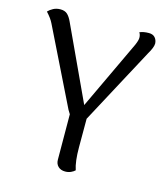

<svg xmlns="http://www.w3.org/2000/svg" viewBox="-108 -788 768 883"><g transform="rotate(15 276.5 -346.5)"><path d="M317 -249V-114Q317 -45 330 -7Q323 0 311 5.5Q299 11 284 11Q263 11 250.5 -1Q238 -13 238 -33L237 -249Q229 -261 226 -267L47 -631Q37 -652 13 -678Q22 -688 37 -696Q52 -704 71 -704Q92 -704 104 -693Q116 -682 126 -660L290 -307L445 -636Q455 -659 455 -671Q455 -686 448 -696Q466 -704 492 -704Q511 -704 521 -693Q531 -682 532 -665Q532 -646 512 -613Z"/></g></svg>

Font: Arima Madurai
Style: Regular
Weight: 400
Designer: Joana Correia and Natanael Gama
Foundry: NDISCOVER
Version: Version 1.020